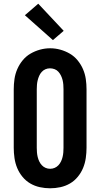

<svg xmlns="http://www.w3.org/2000/svg" viewBox="-20 -1006 540 1034"><path d="M250 8Q222 8 194.5 2Q167 -4 143 -18Q119 -32 101 -54Q83 -76 72.5 -101.5Q62 -127 58 -155Q54 -183 54 -210V-525Q54 -553 58 -580.5Q62 -608 73 -633.5Q84 -659 102 -681Q120 -703 144 -717Q168 -731 195 -738.5Q222 -746 250 -746Q278 -746 305 -738.5Q332 -731 356 -717Q380 -703 398 -681Q416 -659 427 -633.5Q438 -608 442 -580.5Q446 -553 446 -525V-210Q446 -183 442 -155Q438 -127 427.5 -101.5Q417 -76 399 -54Q381 -32 357 -18Q333 -4 305.5 2Q278 8 250 8ZM250 -97Q263 -97 274.5 -102Q286 -107 294.5 -116Q303 -125 308.5 -136.5Q314 -148 317 -160.5Q320 -173 321 -185.5Q322 -198 322 -210V-525Q322 -537 321 -550Q320 -563 317 -575Q314 -587 308.5 -598.5Q303 -610 294.5 -619.5Q286 -629 274 -633.5Q262 -638 249 -638Q236 -638 224.5 -633Q213 -628 204.5 -618.5Q196 -609 191 -597.5Q186 -586 183 -574Q180 -562 179 -549.5Q178 -537 178 -525V-210Q178 -198 179 -185.5Q180 -173 183 -160.5Q186 -148 191.5 -136.5Q197 -125 205.5 -116Q214 -107 225.5 -102Q237 -97 250 -97ZM265 -790 114 -924 186 -986 323 -840Z"/></svg>

Font: Iosevka Slab Extrabold
Style: Regular
Weight: 800
Monospace: yes
Designer: Belleve Invis
Foundry: Belleve Invis
Version: Version 11.1.1; ttfautohint (v1.8.3)